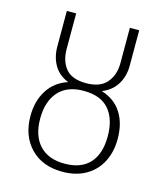

<svg xmlns="http://www.w3.org/2000/svg" viewBox="-111 -820 786 915"><g transform="rotate(15 281.5 -362.0)"><path d="M497 -208Q497 -144 471.5 -94.5Q446 -45 397.5 -17Q349 11 282 11Q183 11 125 -49Q67 -109 67 -207Q67 -281 101 -334.5Q135 -388 199 -409Q151 -428 128 -468Q105 -508 105 -560V-735H151V-560Q151 -500 181.5 -463Q212 -426 282 -426Q351 -426 383.5 -464Q416 -502 416 -560V-735H462V-560Q462 -509 438 -469Q414 -429 365 -409Q430 -389 463.5 -337Q497 -285 497 -208ZM448 -208Q448 -293 407 -340.5Q366 -388 282 -388Q200 -388 157.5 -339.5Q115 -291 115 -207Q115 -122 158.5 -75.5Q202 -29 282 -29Q364 -29 406 -75.5Q448 -122 448 -208Z"/></g></svg>

Font: FiraGO ExtraLight
Style: Regular
Weight: 200
Designer: bBox Type
Foundry: bBox Type GmbH
Version: Version 1.001